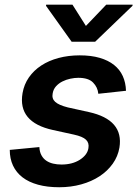

<svg xmlns="http://www.w3.org/2000/svg" viewBox="-20 -789 589 820"><path d="M21.7 -148.8 148.1 -160.9Q149.1 -140.3 157 -125.9Q164.8 -111.5 177.6 -102.8Q190.3 -94.1 207 -90.2Q223.7 -86.3 242.5 -86.3Q288.7 -86.3 320.7 -106.5Q353.3 -127.5 357.6 -156.2Q361.5 -178.6 347.3 -192.3Q333.1 -206 295.8 -214.1L206.3 -233.7Q55 -266.7 76.3 -391.3Q82.7 -428.6 103.5 -458.5Q124.3 -488.3 156.2 -509.2Q188.2 -530.2 230.1 -541.4Q272 -552.6 320.3 -552.6Q369.3 -552.6 405.9 -541.9Q442.5 -531.2 467.2 -511.5Q491.8 -491.8 504.4 -464Q517 -436.1 518.1 -401.3L399.9 -388.5Q397.4 -416.2 377.5 -436.4Q358 -456.7 314.3 -456.7Q298.7 -456.7 280.7 -452.9Q262.8 -449.2 246.8 -441.2Q230.8 -433.2 219.3 -420.5Q207.7 -407.7 204.9 -389.6Q200.6 -367.9 215.7 -354Q230.8 -340.2 269.5 -330.3L359.7 -310.4Q509.2 -277.3 490.1 -158.7Q483.7 -121.1 461.5 -89.8Q439.3 -58.6 405.2 -36.2Q371.1 -13.8 327.1 -1.6Q283 10.7 233 10.7Q181.8 10.7 142.4 -0.2Q103 -11 76.2 -31.6Q49.4 -52.2 35.5 -81.9Q21.7 -111.5 21.7 -148.8ZM176.5 -764.2 177.2 -769.2H289.4L346.9 -678.3L433.9 -769.2H546.5L545.8 -764.2L386.4 -610.8H285.9Z"/></svg>

Font: Inter P Semi Bold
Style: Italic
Weight: 600
Italic angle: 9.39999°
Designer: Rasmus Andersson
Foundry: rsms
Version: Version 3.018;git-588b23468